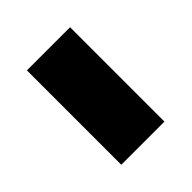

<svg xmlns="http://www.w3.org/2000/svg" viewBox="-25 -425 305 305"><g transform="rotate(45 127.0 -272.5)"><path d="M21 -224H233V-321H21Z"/></g></svg>

Font: Noto Serif Bengali ExtraCondensed
Style: Bold
Weight: 700
Width: 2
Designer: Juan Bruce, Universal Thirst, Indian Type Foundry and the Monotype Design Team.
Foundry: Monotype Imaging Inc.
Version: Version 2.003